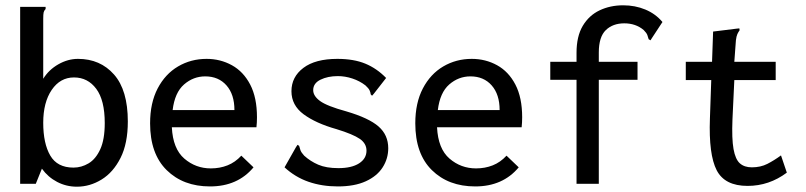

<svg xmlns="http://www.w3.org/2000/svg" viewBox="-20 -693 3040 724"><path d="M270 11Q230 11 195.5 -7Q161 -25 138 -57L115 0H56V-667H152V-659Q146 -653 144.5 -646Q143 -639 143 -622V-396Q164 -430 200 -450.5Q236 -471 274 -471Q358 -471 410 -412Q462 -353 462 -235Q462 -152 434.5 -97.5Q407 -43 363 -16Q319 11 270 11ZM257 -61Q287 -61 314 -77Q341 -93 358 -130Q375 -167 375 -229Q375 -315 343 -358Q311 -401 259 -401Q207 -401 175 -354Q143 -307 143 -230Q143 -152 169.5 -106.5Q196 -61 257 -61Z M772 10Q671 10 608.5 -51.5Q546 -113 546 -228Q546 -305 574.5 -359.5Q603 -414 651.5 -442.5Q700 -471 759 -471Q811 -471 854.5 -447Q898 -423 923.5 -374Q949 -325 949 -251Q949 -242 948.5 -231.5Q948 -221 947 -213H628Q632 -132 675 -95Q718 -58 775 -58Q809 -58 838 -69.5Q867 -81 890 -106L936 -62Q876 10 772 10ZM631 -278H864Q864 -337 834 -371Q804 -405 754 -405Q709 -405 674 -374.5Q639 -344 631 -278Z M1254 10Q1194 10 1143.5 -7.5Q1093 -25 1053 -62L1096 -138L1102 -147L1108 -143Q1110 -135 1113 -126.5Q1116 -118 1127 -106Q1150 -85 1180 -72Q1210 -59 1256 -59Q1306 -59 1334 -77Q1362 -95 1362 -125Q1362 -152 1336.5 -169.5Q1311 -187 1249 -206Q1171 -228 1125 -262Q1079 -296 1079 -349Q1079 -403 1124 -437Q1169 -471 1252 -471Q1314 -471 1357.5 -453Q1401 -435 1436 -399L1390 -340L1383 -332L1378 -337Q1377 -345 1373.5 -352.5Q1370 -360 1358 -371Q1336 -388 1308.5 -397Q1281 -406 1254 -406Q1216 -406 1188.5 -392.5Q1161 -379 1161 -353Q1161 -331 1187 -312Q1213 -293 1286 -273Q1371 -248 1407.5 -216Q1444 -184 1444 -134Q1444 -95 1423 -62Q1402 -29 1359.5 -9.5Q1317 10 1254 10Z M1772 10Q1671 10 1608.5 -51.5Q1546 -113 1546 -228Q1546 -305 1574.5 -359.5Q1603 -414 1651.5 -442.5Q1700 -471 1759 -471Q1811 -471 1854.5 -447Q1898 -423 1923.5 -374Q1949 -325 1949 -251Q1949 -242 1948.5 -231.5Q1948 -221 1947 -213H1628Q1632 -132 1675 -95Q1718 -58 1775 -58Q1809 -58 1838 -69.5Q1867 -81 1890 -106L1936 -62Q1876 10 1772 10ZM1631 -278H1864Q1864 -337 1834 -371Q1804 -405 1754 -405Q1709 -405 1674 -374.5Q1639 -344 1631 -278Z M2154 -392H2055V-460H2154V-494Q2154 -556 2177.5 -595.5Q2201 -635 2241 -654Q2281 -673 2330 -673Q2375 -673 2413.5 -657Q2452 -641 2478 -610L2438 -549L2433 -541L2426 -545Q2424 -553 2421 -561Q2418 -569 2407 -580Q2377 -605 2334 -605Q2291 -605 2264.5 -579.5Q2238 -554 2238 -495V-460H2384V-392H2238V0H2154Z M2799 8Q2713 8 2682.5 -51Q2652 -110 2657 -246L2662 -391H2566V-460H2665L2669 -574L2758 -585L2768 -586L2769 -579Q2764 -572 2760.5 -564.5Q2757 -557 2755 -541L2749 -460H2905V-391H2749L2742 -243Q2739 -170 2746 -131Q2753 -92 2770 -77Q2787 -62 2815 -62Q2848 -62 2873.5 -75Q2899 -88 2925 -107L2947 -42Q2880 8 2799 8Z"/></svg>

Font: Inconsolata Medium
Style: Regular
Weight: 500
Monospace: yes
Designer: Raph Levien, Cyreal, Brenton Simpson
Foundry: Raph Levien, Cyreal, Google
Version: Version 3.001; ttfautohint (v1.8.2.53-6de2)